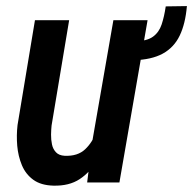

<svg xmlns="http://www.w3.org/2000/svg" viewBox="-20 -594 628 625"><path d="M519.5 -573.2 588.4 -574.2Q583.5 -516.6 564.9 -478Q546.4 -439.5 509.8 -419.4Q473.1 -399.4 414.1 -397.9L420.4 -459.5Q458.5 -460.4 478 -474.6Q497.6 -488.8 506.1 -514.2Q514.6 -539.6 519.5 -573.2ZM279.8 -130.4 349.1 -528.3H460.4L368.7 0H263.7ZM310.5 -236.8 341.3 -237.8Q336.4 -195.8 325.7 -152.1Q314.9 -108.4 294.4 -71Q273.9 -33.7 239.5 -11Q205.1 11.7 153.8 10.3Q113.3 9.3 88.4 -8.8Q63.5 -26.9 51.3 -56.2Q39.1 -85.4 36.1 -119.4Q33.2 -153.3 37.1 -187L93.8 -528.3H205.1L147.9 -185.5Q146.5 -172.4 146.2 -155.8Q146 -139.2 149.2 -124Q152.3 -108.9 162.1 -98.4Q171.9 -87.9 190.4 -86.9Q232.9 -85 257.3 -108.2Q281.7 -131.3 293.9 -166.7Q306.2 -202.1 310.5 -236.8Z"/></svg>

Font: Roboto Condensed Medium
Style: Italic
Weight: 500
Italic angle: -12°
Designer: Christian Robertson
Foundry: Google
Version: Version 3.0; 2020